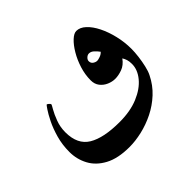

<svg xmlns="http://www.w3.org/2000/svg" viewBox="-147 -696 1019 1019"><g transform="rotate(-45 362.5 -187.0)"><path d="M672.4 -230Q672.4 -205.6 668.5 -174.1Q664.6 -142.6 657.7 -112.8Q650.9 -83 641.1 -64Q616.2 -13.2 576.4 23.7Q536.6 60.5 488.8 84.2Q440.9 107.9 391.1 119.4Q341.3 130.9 296.9 130.9Q210.4 130.9 156.5 101.8Q102.5 72.8 77.4 25.6Q52.2 -21.5 52.2 -76.2Q52.2 -130.4 65.7 -178Q79.1 -225.6 97.2 -262Q115.2 -298.3 129.4 -319.1Q143.6 -339.8 145 -339.8Q148.9 -339.8 156.2 -333.3Q163.6 -326.7 163.6 -322.3Q163.6 -320.3 150.4 -297.6Q137.2 -274.9 124 -239.7Q110.8 -204.6 110.8 -165.5Q110.8 -73.7 172.4 -36.9Q233.9 0 353 0Q434.1 0 493.4 -24.9Q552.7 -49.8 585.2 -89.4Q617.7 -128.9 617.7 -171.9Q617.7 -191.9 613.3 -205.1Q608.9 -218.3 602.1 -229Q580.6 -199.2 552.2 -189Q523.9 -178.7 499 -178.7Q476.6 -178.7 453.9 -188.5Q431.2 -198.2 416 -217.5Q400.9 -236.8 400.9 -265.1Q400.9 -308.1 414.3 -350.6Q427.7 -393.1 448.5 -428Q469.2 -462.9 491.7 -483.9Q514.2 -504.9 532.2 -504.9Q559.1 -504.9 584.2 -481.7Q609.4 -458.5 629.2 -418.9Q648.9 -379.4 660.6 -330.3Q672.4 -281.2 672.4 -230ZM545.9 -335Q537.1 -347.2 523.7 -360.1Q510.3 -373 495.1 -373Q484.4 -373 474.9 -364Q465.3 -355 465.3 -344.7Q465.3 -329.6 476.8 -321.8Q488.3 -314 499.5 -314Q506.3 -314 521.2 -319.1Q536.1 -324.2 545.9 -335Z"/></g></svg>

Font: Scheherazade New
Style: Bold
Weight: 700
Designer: SIL International
Foundry: SIL International
Version: Version 4.000